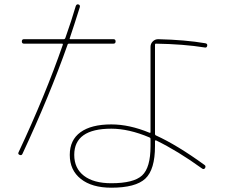

<svg xmlns="http://www.w3.org/2000/svg" viewBox="-20 -830 1040 880"><path d="M669.9 -194.3Q669.9 -198.2 665 -200.2Q570.3 -240.2 490.2 -240.2Q320.3 -240.2 320.3 -120.1Q320.3 -58.6 364.7 -24.4Q409.2 9.8 490.2 9.8Q592.8 9.8 631.3 -25.9Q669.9 -61.5 669.9 -160.2ZM299.8 -120.1Q299.8 -188.5 349.1 -224.1Q398.4 -259.8 490.2 -259.8Q573.2 -259.8 665 -221.7Q669.9 -219.7 669.9 -224.6V-615.2Q669.9 -629.9 680.2 -640.1Q690.4 -650.4 705.1 -650.4Q828.1 -647.5 920.9 -631.8Q931.6 -629.9 929.7 -620.1Q927.7 -610.4 918.9 -612.3Q822.3 -627.9 694.3 -629.9Q690.4 -629.9 690.4 -625V-216.8Q690.4 -210.9 695.3 -209Q792 -165 917 -74.2Q924.8 -69.3 919.9 -59.6Q914.1 -51.8 906.2 -57.6Q793.9 -138.7 695.3 -186.5Q694.3 -187.5 692.4 -186.5Q690.4 -185.5 690.4 -184.6V-160.2Q690.4 -52.7 646 -11.2Q601.6 30.3 490.2 30.3Q401.4 30.3 350.6 -9.8Q299.8 -49.8 299.8 -120.1ZM65.4 -132.8Q188.5 -395.5 267.6 -624Q269.5 -629.9 264.6 -629.9H89.8Q80.1 -629.9 80.1 -640.1Q80.1 -650.4 89.8 -650.4H272.5Q277.3 -650.4 279.3 -655.3Q308.6 -738.3 327.1 -801.8Q331.1 -812.5 339.8 -809.6Q348.6 -806.6 345.7 -796.9Q319.3 -712.9 299.8 -655.3Q297.9 -650.4 302.7 -650.4H500Q509.8 -650.4 509.8 -640.1Q509.8 -629.9 500 -629.9H295.9Q291 -629.9 290 -626Q207 -390.6 83 -125Q79.1 -116.2 69.8 -120.1Q60.5 -124 65.4 -132.8Z"/></svg>

Font: Rounded-X Mgen+ 1m thin
Style: Regular
Weight: 100
Designer: [Source Han Sans]
Ryoko NISHIZUKA  (kana & ideographs); Paul D. Hunt (Latin, Greek & Cyrillic); Wenlong ZHANG  (bopomofo
Version: Version 1.059.20150602